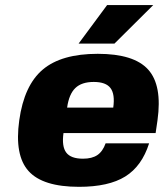

<svg xmlns="http://www.w3.org/2000/svg" viewBox="-20 -720 640 750"><path d="M228 -200.2Q220.7 -147.9 238.8 -124Q256.8 -100.1 304.2 -100.1Q339.4 -100.1 360.4 -114.3Q381.3 -128.4 392.6 -160.2H562.5Q534.2 -70.8 469.2 -30.5Q404.3 9.8 288.6 9.8Q147 9.8 91.6 -51.8Q36.1 -113.3 55.2 -250Q74.2 -386.7 147 -448.2Q219.7 -509.8 361.8 -509.8Q503.4 -509.8 558.8 -448.2Q614.3 -386.7 595.2 -250L587.9 -200.2ZM242.2 -299.8H422.4Q429.7 -352.1 411.6 -376Q393.6 -399.9 346.2 -399.9Q298.8 -399.9 274.2 -376Q249.5 -352.1 242.2 -299.8ZM287.1 -549.8 398.4 -700.2H578.6L427.2 -549.8Z"/></svg>

Font: Fivo Sans Heavy
Style: Regular
Weight: 900
Designer: Alexander Slobzheninov
Foundry: Alexander Slobzheninov
Version: 1.0